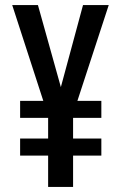

<svg xmlns="http://www.w3.org/2000/svg" viewBox="-20 -734 478 754"><path d="M219 -392 129 -714H28L150 -338H59V-271H169V-190H59V-123H169V0H267V-123H378V-190H267V-271H378V-338H284L407 -714H306Z"/></svg>

Font: Noto Sans Gurmukhi UI ExtraCondensed Medium
Style: Regular
Weight: 500
Width: 2
Designer: Jelle Bosma - Monotype Design Team
Foundry: Monotype Imaging Inc.
Version: Version 2.004